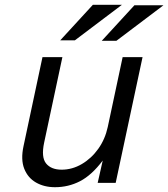

<svg xmlns="http://www.w3.org/2000/svg" viewBox="-20 -762 701 800"><path d="M574 -524 462 0H387L408 -93Q362 -32 313.5 -7Q265 18 209 18Q164 18 130 -1.5Q96 -21 81 -59Q66 -97 78 -153L157 -524H240L164 -168Q151 -107 172 -81Q193 -55 237 -55Q281 -55 321 -78.5Q361 -102 389.5 -142Q418 -182 429 -233L491 -524ZM231 -594 367 -742H488L292 -594ZM404 -592 540 -740H661L465 -592Z"/></svg>

Font: Fragment Mono SC
Style: Italic
Weight: 400
Italic angle: -12°
Monospace: yes
Designer: Wei Huang based on Nimbus Sans by URW Studio, based on Helvetica by Max Miedinger.
Foundry: Wei Huang
Version: Version 1.012; ttfautohint (v1.8.4.7-5d5b)